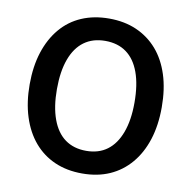

<svg xmlns="http://www.w3.org/2000/svg" viewBox="-81 -795 880 885"><g transform="rotate(10 359.5 -352.5)"><path d="M360 10Q288 10 231.2 -15Q174.5 -40 134.2 -87.2Q94 -134.5 72.5 -201.8Q51 -269 51 -353Q51 -437 72.5 -503.8Q94 -570.5 134.2 -618.2Q174.5 -666 231.8 -690.5Q289 -715 360 -715Q432 -715 488.8 -690Q545.5 -665 585.8 -618.8Q626 -572.5 647.5 -505.8Q669 -439 669 -354Q669 -269.5 647.5 -202.5Q626 -135.5 585.5 -87.8Q545 -40 488.5 -15Q432 10 360 10ZM360 -96Q418.5 -96 458.5 -125.8Q498.5 -155.5 520 -213.5Q541.5 -271.5 541.5 -353Q541.5 -437 520.5 -494.5Q499.5 -552 459.2 -581.2Q419 -610.5 360 -610.5Q302 -610.5 261.5 -581Q221 -551.5 199.8 -494Q178.5 -436.5 178.5 -353Q178.5 -270.5 199.8 -212.5Q221 -154.5 261.5 -125.2Q302 -96 360 -96Z"/></g></svg>

Font: Nunito Sans 12pt ExtraLight SemiCondensed
Style: Regular
Weight: 200
Width: 4
Version: Version 3.101;gftools[0.9.27]